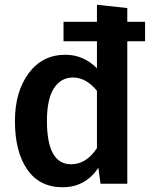

<svg xmlns="http://www.w3.org/2000/svg" viewBox="-20 -775 646 810"><path d="M517 -683H592V-601H517V0H404L395 -67Q340 15 244 15Q147 15 95 -60Q43 -135 43 -264Q43 -388 101 -466Q159 -544 256 -544Q332 -544 389 -487V-601H248V-683H389V-755L517 -741ZM280 -82Q344 -82 389 -150V-392Q343 -448 288 -448Q237 -448 207.5 -402.5Q178 -357 178 -265Q178 -82 280 -82Z"/></svg>

Font: FiraGO Medium
Style: Regular
Weight: 500
Designer: bBox Type
Foundry: bBox Type GmbH
Version: Version 1.001;PS 001.001;hotconv 1.0.88;makeotf.lib2.5.64775